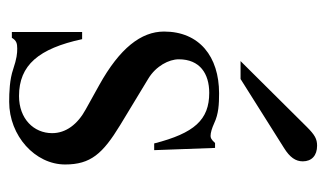

<svg xmlns="http://www.w3.org/2000/svg" viewBox="-170 -548 728 429"><g transform="rotate(90 194.5 -334.0)"><path d="M117 -507H157L311 -604C332 -617 341 -630 341 -646C341 -666 328 -678 306 -678C291 -678 282 -673 264 -655ZM156 -301C128 -318 113 -347 113 -369C113 -416 145 -437 188 -437C248 -437 278 -404 301 -314H316L311 -450H300C292 -441 288 -440 284 -440C277 -440 267 -443 256 -448C235 -458 213 -459 189 -459C107 -459 51 -415 51 -336C51 -285 88 -237 171 -191L225 -161C258 -143 278 -117 278 -86C278 -45 246 -12 195 -12C126 -12 89 -56 68 -153H52V4H65C71 -6 77 -8 89 -8C100 -8 111 -7 135 1C158 9 187 10 208 10C284 10 348 -48 348 -115C348 -172 324 -199 260 -238Z"/></g></svg>

Font: STIXGeneral
Style: Regular
Weight: 400
Designer: MicroPress Inc., with final additions and corrections provided by Coen Hoffman, Elsevier (retired)
Version: Version 1.1.0